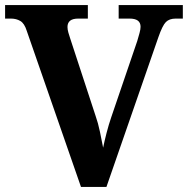

<svg xmlns="http://www.w3.org/2000/svg" viewBox="-20 -734 738 754"><path d="M85 -613Q76 -642 60 -651.5Q44 -661 23 -661H0V-714H325V-661H287Q245 -661 245 -628Q245 -618 248.5 -606Q252 -594 256 -582L356 -277Q365 -252 372.5 -216.5Q380 -181 385 -154Q390 -179 398.5 -212Q407 -245 417 -274L519 -573Q524 -590 528 -604.5Q532 -619 532 -629Q532 -661 489 -661H446V-714H698V-661H670Q645 -661 631.5 -647.5Q618 -634 602 -588L398 0H298Z"/></svg>

Font: Noto Serif
Style: Bold
Weight: 700
Designer: Monotype Design Team
Foundry: Monotype Imaging Inc.
Version: Version 2.014